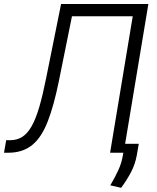

<svg xmlns="http://www.w3.org/2000/svg" viewBox="-37 -747 767 939"><path d="M-6.7 -61.4H12.8Q46.9 -61.4 72.4 -77.9Q98 -94.5 118.3 -130.7Q138.5 -166.9 155.2 -224.1Q171.9 -281.2 188.2 -362.6L261.7 -727.3H688.6L574.9 -43.7H641.7L632.1 11.7Q624.6 54.7 604.4 93.8Q584.2 132.8 555.4 171.5L502.5 159.4Q525.2 120.7 541.5 85.4Q557.9 50.1 563.9 12.8L566.1 0H501.4L612.2 -667.6H315L250.4 -348Q226.6 -231.2 197.1 -154.8Q182.2 -116.1 163.5 -87Q144.9 -57.9 121.3 -38.5Q97.7 -19.2 68.4 -9.6Q39.1 0 2.8 0H-17.4Z"/></svg>

Font: Inter P Light
Style: Italic
Weight: 300
Italic angle: 9.39999°
Designer: Rasmus Andersson
Foundry: rsms
Version: Version 3.018;git-588b23468